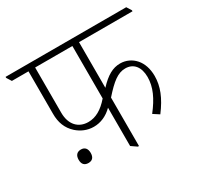

<svg xmlns="http://www.w3.org/2000/svg" viewBox="-163 -784 980 951"><g transform="rotate(-30 327.5 -308.5)"><path d="M230 -189C269 -189 306 -205 337 -236V-17L369 5H375V-272C430 -334 465 -362 508 -362C555 -362 583 -327 583 -270C583 -213 558 -160 511 -100L545 -78C594 -143 616 -198 616 -257C616 -298 604 -333 583 -357C562 -381 532 -396 498 -396C456 -396 420 -376 375 -328V-589H681V-595L664 -622H-26V-616L-9 -589H86V-346C86 -297 100 -258 135 -226C160 -204 192 -189 230 -189ZM124 -330V-589H337V-289C298 -244 260 -223 218 -223C162 -223 124 -262 124 -330ZM117 -47C139 -47 151 -60 151 -85C151 -110 139 -124 117 -124C94 -124 82 -110 82 -85C82 -60 94 -47 117 -47Z"/></g></svg>

Font: Noto Serif Devanagari SemiCondensed ExtraLight
Style: Regular
Weight: 200
Width: 4
Designer: Universal Thirst, Indian Type Foundry and the Monotype Design Team
Foundry: Monotype Imaging Inc.
Version: Version 2.004